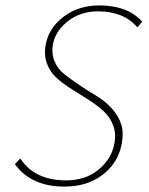

<svg xmlns="http://www.w3.org/2000/svg" viewBox="-20 -683 551 710"><path d="M401 -143Q411 -184 399.5 -216.5Q388 -249 363.5 -271.5Q339 -294 307.5 -314Q276 -334 244 -354Q212 -374 187.5 -396.5Q163 -419 152 -452.5Q141 -486 151 -527Q165 -585 219 -624Q273 -663 348 -663Q451 -663 506 -603L488 -582Q437 -641 343 -641Q279 -641 233.5 -606.5Q188 -572 177 -525Q169 -488 181 -458Q193 -428 218 -408.5Q243 -389 275 -367.5Q307 -346 338 -327.5Q369 -309 393.5 -282Q418 -255 428.5 -222.5Q439 -190 428 -141Q412 -75 356 -34Q300 7 218 7Q95 7 35 -76L55 -97Q108 -16 224 -16Q294 -16 341 -53Q388 -90 401 -143Z"/></svg>

Font: EauTestText Extralight
Style: Italic
Weight: 250
Italic angle: -12°
Designer: Christian Thalmann (Catharsis Fonts)
Version: Version 0.001;PS 000.001;hotconv 1.0.88;makeotf.lib2.5.64775